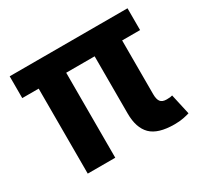

<svg xmlns="http://www.w3.org/2000/svg" viewBox="-122 -696 883 850"><g transform="rotate(-30 319.5 -271.5)"><path d="M543.9 3.4Q460.3 3.4 423.9 -32.7Q387.6 -68.9 387.6 -141.7V-514.1H528.2V-159.7Q528.2 -133.2 537.4 -121.4Q546.5 -109.6 568.6 -109.6Q580.4 -109.6 586.8 -110.4Q593.2 -111.2 598 -112.9L621.3 -8.3Q610.1 -4.6 590.1 -0.6Q570.1 3.4 543.9 3.4ZM101.5 0V-514.1H242.2V0ZM17.6 -434.5V-545.9H619.9V-434.5Z"/></g></svg>

Font: Inter Variable LoSnoCo
Style: Regular
Weight: 400
Designer: Rasmus Andersson
Foundry: rsms
Version: Version 4.000;git-a52131595; featfreeze: case,dlig,ss01,ss02